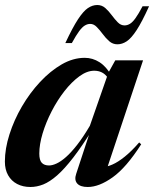

<svg xmlns="http://www.w3.org/2000/svg" viewBox="-20 -735 616 767"><path d="M284.5 -41 345 -225 353 -223.5Q308.5 -152 273 -106Q237.5 -60 208 -34.2Q178.5 -8.5 152.8 1.8Q127 12 101.5 12Q71.5 12 48.5 0Q25.5 -12 12.5 -34.8Q-0.5 -57.5 -0.5 -89.5Q-0.5 -141 17.8 -198.2Q36 -255.5 67.5 -309.5Q99 -363.5 140 -407.5Q181 -451.5 226.5 -477.8Q272 -504 318.5 -504Q350 -504 377.5 -486.5Q405 -469 426.5 -431L417.5 -412.5Q407 -433.5 391.8 -443Q376.5 -452.5 356.5 -452.5Q327.5 -452.5 296.8 -430Q266 -407.5 237.5 -371Q209 -334.5 186.2 -290.2Q163.5 -246 150.2 -202Q137 -158 137 -121.5Q137 -95 147 -84.5Q157 -74 176 -74Q189 -74 206 -81.8Q223 -89.5 243.8 -107.8Q264.5 -126 288.5 -156.8Q312.5 -187.5 339 -232.5L413 -444.5L440.5 -494H551.5L402.5 -47L389 -67.5Q407 -68 429.2 -77.8Q451.5 -87.5 478.2 -109Q505 -130.5 536 -166L544 -158.5Q484.5 -65.5 430.2 -26.8Q376 12 330.5 12Q300.5 12 288.2 -2.2Q276 -16.5 284.5 -41ZM575.5 -710Q547.5 -648 526 -615Q504.5 -582 486.2 -570Q468 -558 449 -558Q430.5 -558 416.5 -570.2Q402.5 -582.5 390.5 -598.8Q378.5 -615 366.5 -627.2Q354.5 -639.5 340.5 -639.5Q329.5 -639.5 319 -633.2Q308.5 -627 296.2 -610.5Q284 -594 267 -563H241Q270 -625 291.5 -657.8Q313 -690.5 331.2 -702.8Q349.5 -715 368.5 -715Q387 -715 400.8 -702.8Q414.5 -690.5 426.5 -674.2Q438.5 -658 450.5 -645.8Q462.5 -633.5 477.5 -633.5Q488.5 -633.5 499 -639.8Q509.5 -646 521.5 -662.8Q533.5 -679.5 549.5 -710Z"/></svg>

Font: Newsreader 60pt SemiBold
Style: Italic
Weight: 600
Italic angle: -17°
Designer: Hugues Gentile
Foundry: Production Type
Version: Version 1.003